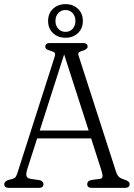

<svg xmlns="http://www.w3.org/2000/svg" viewBox="-22 -908 646 928"><path d="M188 -18Q188 0 166 0H20Q-1.5 0 -1.5 -18Q-1.5 -30.5 17.5 -38L37.5 -43Q50.5 -46.5 55.5 -55.5Q60.5 -64.5 67 -87L241.5 -631.5Q246.5 -647 242.8 -652.2Q239 -657.5 225 -661.5Q211.5 -665.5 204.2 -669.5Q197 -673.5 197 -682Q197 -700 219 -700H379Q401.5 -700 401.5 -682Q401.5 -669.5 374 -661.5Q361.5 -658 358 -653.5Q354.5 -649 359 -635.5L538.5 -79Q544.5 -60 554.2 -52Q564 -44 581.5 -39Q604.5 -32 604.5 -18Q604.5 0 582 0H421.5Q399.5 0 399.5 -18Q399.5 -33.5 419.5 -38L460.5 -43.5Q471.5 -44.5 473.2 -53.5Q475 -62.5 468.5 -83L418.5 -239H157.5L110 -91Q102.5 -67.5 106.2 -56.8Q110 -46 126 -43.5L168 -37.5Q188 -33.5 188 -18ZM170 -277H406.5L288 -645ZM294.5 -725.5Q258 -725.5 234.2 -748Q210.5 -770.5 210.5 -807Q210.5 -843.5 234.5 -865.8Q258.5 -888 294.5 -888Q331 -888 354.8 -865.5Q378.5 -843 378.5 -807Q378.5 -770.5 354.8 -748Q331 -725.5 294.5 -725.5ZM294.5 -859.5Q273.5 -859.5 259.8 -844.8Q246 -830 246 -807Q246 -784 259.8 -769Q273.5 -754 294.5 -754Q316 -754 329.2 -769Q342.5 -784 342.5 -807Q342.5 -830 329 -844.8Q315.5 -859.5 294.5 -859.5Z"/></svg>

Font: Fraunces 144pt S100 Light
Style: Regular
Weight: 300
Version: Version 1.000; ttfautohint (v1.8.3)